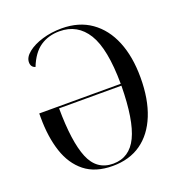

<svg xmlns="http://www.w3.org/2000/svg" viewBox="-132 -838 905 961"><g transform="rotate(-20 320.5 -357.5)"><path d="M307 10Q215 10 158.5 -35Q102 -80 76 -159Q50 -238 50 -341V-363H484Q483 -550 432 -632.5Q381 -715 285 -715Q226 -715 182.5 -685.5Q139 -656 112 -588Q89 -595 89 -621Q89 -648 119 -672Q149 -696 197 -710.5Q245 -725 300 -725Q392 -725 456.5 -679.5Q521 -634 554.5 -552Q588 -470 588 -359Q588 -244 554.5 -161Q521 -78 458.5 -34Q396 10 307 10ZM313 0Q400 0 441 -85Q482 -170 484 -353H152Q153 -175 189 -87.5Q225 0 313 0Z"/></g></svg>

Font: Noto Serif Display SemiCondensed
Style: Regular
Weight: 400
Width: 4
Designer: Monotype Design Team
Foundry: Monotype Imaging Inc.
Version: Version 2.009